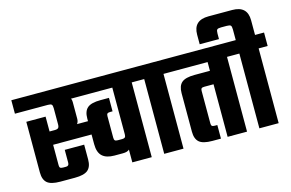

<svg xmlns="http://www.w3.org/2000/svg" viewBox="-123 -1091 2028 1337"><g transform="rotate(-15 891.0 -422.5)"><path d="M886 -636V-539H822V0H682V-92Q668 -78 635 -78H574Q516 -78 487 -105Q458 -132 458 -191V-261H181V-113Q181 -100 186.5 -95Q192 -90 207 -90H229Q250 -90 250 -113V-206H390V-99Q390 -47 362.5 -23.5Q335 0 268 0H163Q96 0 69 -23.5Q42 -47 42 -99V-464H181V-357H218Q237 -357 244 -364Q251 -371 251 -390V-506Q251 -526 244.5 -532.5Q238 -539 218 -539H-20V-636ZM682 -202V-539H384Q390 -530 390 -514V-393Q390 -371 379 -357H458V-377Q458 -429 485.5 -452.5Q513 -476 580 -476H641V-379H624Q609 -379 603.5 -374Q598 -369 598 -356V-201Q598 -186 603.5 -180.5Q609 -175 624 -175H656Q670 -175 676 -181Q682 -187 682 -202Z M1116 -636V-539H1051V0H912V-539H847V-636Z M1573 -636V-539H1509V0H1369V-379H1303Q1288 -379 1282.5 -374Q1277 -369 1277 -356V-121Q1277 -108 1282.5 -103Q1288 -98 1303 -98H1321V0H1259Q1192 0 1165 -23.5Q1138 -47 1138 -99V-377Q1138 -429 1165 -452.5Q1192 -476 1259 -476H1369V-539H1076V-636Z M1802 -636V-539H1737V0H1598V-539H1533V-636H1598V-713Q1598 -735 1591.5 -741.5Q1585 -748 1563 -748H1522Q1500 -748 1493.5 -741.5Q1487 -735 1487 -713V-673H1348V-742Q1348 -845 1457 -845H1628Q1737 -845 1737 -742V-636Z"/></g></svg>

Font: Teko SemiBold
Style: Regular
Weight: 600
Designer: Manushi Parikh, Jonny Pinhorn
Foundry: Indian Type Foundry
Version: Version 1.106;PS 1.0;hotconv 1.0.78;makeotf.lib2.5.61930; tt